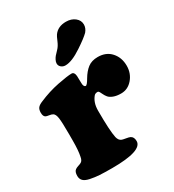

<svg xmlns="http://www.w3.org/2000/svg" viewBox="-179 -837 864 951"><g transform="rotate(-30 253.0 -361.5)"><path d="M331.5 -585.4Q273.4 -546.4 236.3 -546.4Q222.2 -546.4 212.2 -554.9Q202.1 -563.5 202.1 -576.2Q202.1 -585.4 207.3 -595.5Q212.4 -605.5 218 -612.1Q223.6 -618.7 237.8 -633.3Q251 -646.5 261 -670.4Q271 -694.3 275.9 -700.7Q298.8 -732.9 345.2 -732.9Q375.5 -732.9 395.8 -716.8Q416 -700.7 416 -676.8Q416 -656.2 400.9 -638.2Q380.4 -617.7 331.5 -585.4ZM80.6 -206.1V-246.1Q80.6 -310.5 77.1 -335.2Q73.7 -359.9 62.5 -366.7Q55.7 -371.1 42 -373Q28.3 -375 23.9 -377.4Q12.2 -383.3 12.2 -404.3Q12.2 -423.3 20.3 -432.9Q28.3 -442.4 46.9 -449.7Q103.5 -474.1 160.6 -485.4Q217.8 -496.6 240.7 -496.6Q256.8 -496.6 258.8 -472.2Q259.8 -448.7 259.8 -431.2Q259.8 -419.4 263.4 -413.8Q267.1 -408.2 271.5 -408.2Q279.8 -408.2 296.4 -437.5Q314.5 -468.3 336.9 -485.6Q359.4 -502.9 394 -502.9Q441.9 -502.9 469.7 -471.7Q497.6 -440.4 497.6 -393.6Q497.6 -350.6 470.9 -319.3Q444.3 -288.1 405.3 -288.1Q379.9 -288.1 362.3 -294.9Q344.7 -301.8 336.9 -311.3Q329.1 -320.8 324.7 -330.3Q320.3 -339.8 316.4 -346.7Q312.5 -353.5 307.1 -353.5Q294.4 -353.5 287.6 -346.2Q263.2 -317.9 263.2 -272Q263.2 -156.7 272 -115.7Q277.3 -93.8 293 -88.4Q298.3 -86.4 314.7 -83.7Q331.1 -81.1 337.9 -77.6Q353.5 -69.3 353.5 -45.9Q353.5 9.8 181.6 9.8Q137.2 9.8 110.4 8.1Q83.5 6.3 58.8 1.2Q34.2 -3.9 23.2 -14.6Q12.2 -25.4 12.2 -43Q12.2 -67.4 24.4 -75.7Q31.2 -80.6 42.2 -84Q53.2 -87.4 58.1 -90.3Q70.3 -96.2 73.7 -117.7Q80.6 -149.4 80.6 -206.1Z"/></g></svg>

Font: Cooper* ExtraBold
Style: Regular
Weight: 800
Designer: Owen Earl
Foundry: indestructible type*
Version: Version 0.001